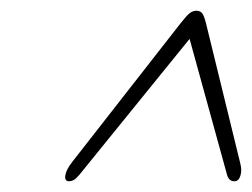

<svg xmlns="http://www.w3.org/2000/svg" viewBox="-20 -730 470 358"><path d="M428 -425.5Q431.5 -412.5 428.2 -402.2Q425 -392 417 -392Q407 -392 403.5 -403.5L333.5 -657.5L127.5 -403.5Q121.5 -396.5 117.2 -394.2Q113 -392 109 -392Q100 -392 101.8 -403Q103.5 -414 115 -428.5L317 -687Q328 -701 333.8 -705.5Q339.5 -710 346.5 -710Q353 -710 356.8 -705.5Q360.5 -701 364 -687Z"/></svg>

Font: Fraunces 72pt S100 Thin
Style: Italic
Weight: 100
Italic angle: -16°
Version: Version 1.000; ttfautohint (v1.8.3)